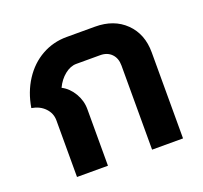

<svg xmlns="http://www.w3.org/2000/svg" viewBox="-102 -676 840 793"><g transform="rotate(-20 318.0 -279.0)"><path d="M108 -249Q108 -280 86 -303Q64 -326 28 -332Q39 -399 72.5 -450.5Q106 -502 156 -530Q206 -558 265 -558H390Q473 -558 523.5 -508.5Q574 -459 574 -378V0H438V-370Q438 -402 419.5 -421Q401 -440 370 -440H265Q239 -440 214 -420Q189 -400 174 -368Q205 -352 224.5 -319Q244 -286 244 -249V0H108Z"/></g></svg>

Font: Stavian Bold
Style: Bold
Weight: 700
Version: Version 1.000; ttfautohint (v1.6)